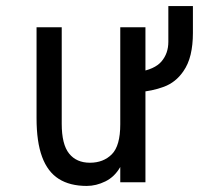

<svg xmlns="http://www.w3.org/2000/svg" viewBox="-20 -601 656 633"><path d="M266 12Q210.5 12 173.8 -11.2Q137 -34.5 118.8 -83.8Q100.5 -133 100.5 -211.5V-511H183.5V-193Q183.5 -125 207.8 -94.8Q232 -64.5 276.5 -64.5Q321 -64.5 348.8 -92.5Q376.5 -120.5 376.5 -191V-511H459.5V0H376.5V-50.5Q358 -18 327.5 -3Q297 12 266 12ZM435 -297V-363.5Q490 -372 512.5 -398.5Q535 -425 535 -463V-581H616V-492Q616 -453 608.5 -421.2Q601 -389.5 584.5 -366Q559.5 -329.5 520.5 -315Q481.5 -300.5 435 -297Z"/></svg>

Font: Overpass Mono
Style: Regular
Weight: 400
Designer: Delve Withrington, Dave Bailey
Foundry: Delve Fonts LLC
Version: Version 4.000